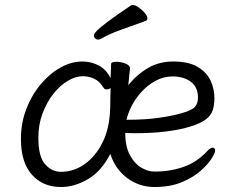

<svg xmlns="http://www.w3.org/2000/svg" viewBox="-20 -733 940 771"><path d="M565 -649Q516 -631 467.5 -614Q419 -597 385 -577Q379 -574 374 -574Q367 -574 362 -579Q357 -584 357 -591Q357 -597 369 -609.5Q381 -622 413.5 -646.5Q446 -671 507 -712Q509 -713 513 -713Q523 -713 536.5 -703.5Q550 -694 561 -681.5Q572 -669 572 -659Q572 -652 565 -649ZM502 -457Q501 -446 499 -429Q497 -412 495 -391Q530 -434 574.5 -460Q619 -486 675 -486Q737 -486 773.5 -464.5Q810 -443 825.5 -409.5Q841 -376 841 -340Q841 -311 834 -290Q827 -269 806.5 -253.5Q786 -238 745 -225Q703 -212 647 -205Q591 -198 521 -198Q512 -198 502.5 -198.5Q493 -199 483 -199Q483 -145 501.5 -110.5Q520 -76 547 -60Q574 -44 600 -44Q664 -44 717.5 -63Q771 -82 811 -125Q818 -133 824 -136.5Q830 -140 834 -140Q844 -140 844 -128Q844 -119 829.5 -96Q815 -73 785 -46.5Q755 -20 709 -1Q663 18 600 18Q540 18 491.5 -17.5Q443 -53 423 -115Q387 -45 333 -13.5Q279 18 225 18Q152 18 108 -31.5Q64 -81 64 -175Q64 -239 85.5 -295Q107 -351 143 -394Q179 -437 222.5 -461.5Q266 -486 311 -486Q346 -486 376.5 -470Q407 -454 424 -419Q425 -439 425.5 -454Q426 -469 426 -475Q426 -485 447 -485Q464 -485 483 -478Q502 -471 502 -459ZM424 -380Q418 -374 408 -374Q400 -374 397 -379Q379 -408 357 -417.5Q335 -427 312 -427Q284 -427 252.5 -408.5Q221 -390 194.5 -356.5Q168 -323 151 -278Q134 -233 134 -180Q134 -104 161 -73.5Q188 -43 225 -43Q275 -43 318.5 -73Q362 -103 390.5 -158.5Q419 -214 422 -291Q423 -305 423 -330Q423 -355 424 -380ZM488 -252Q564 -252 618.5 -260Q673 -268 708 -278Q751 -290 763 -304Q775 -318 775 -341Q775 -383 746.5 -404.5Q718 -426 674 -426Q637 -426 605.5 -409Q574 -392 549.5 -365.5Q525 -339 509.5 -309Q494 -279 488 -252Z"/></svg>

Font: Klee One SemiBold
Style: Regular
Weight: 600
Designer: Fontworks Inc.
Foundry: Fontworks Inc.
Version: Version 1.00;January 12, 2022;FontCreator 13.0.0.2683 64-bit